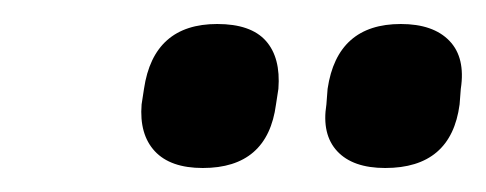

<svg xmlns="http://www.w3.org/2000/svg" viewBox="-20 -708 405 160"><path d="M301 -568Q274 -568 261 -582Q248 -596 252 -621L253 -634Q261 -688 314 -688Q341 -688 354.5 -674Q368 -660 364 -634L363 -621Q356 -568 301 -568ZM149 -568Q122 -568 109 -582Q96 -596 98 -621L100 -634Q108 -688 161 -688Q189 -688 201.5 -674Q214 -660 212 -634L210 -621Q203 -568 149 -568Z"/></svg>

Font: Sofia Sans Condensed
Style: Bold Italic
Weight: 700
Italic angle: -9°
Version: Version 4.100